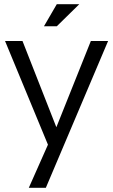

<svg xmlns="http://www.w3.org/2000/svg" viewBox="-20 -695 537 913"><path d="M494 -500 198 198H117L208 -7L4 -500H87L248 -90L412 -500ZM189 -570 250 -675H357L250 -570Z"/></svg>

Font: Questrial
Style: Regular
Weight: 400
Designer: Joe Prince
Foundry: Joe Prince
Version: Version 1.002